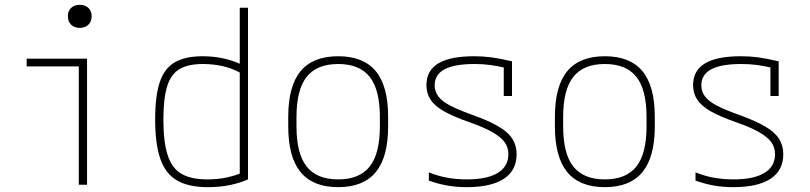

<svg xmlns="http://www.w3.org/2000/svg" viewBox="-20 -762 3340 792"><path d="M305 0V-488H90V-520H339V0ZM309 -647Q287 -647 273.5 -660Q260 -673 260 -695Q260 -717 273.5 -729.5Q287 -742 309 -742Q331 -742 344.5 -729.5Q358 -717 358 -695Q358 -673 344.5 -660Q331 -647 309 -647Z M838 10Q758 10 710.5 -17.5Q663 -45 641.5 -106.5Q620 -168 620 -270Q620 -366 639 -423Q658 -480 701 -505Q744 -530 816 -530Q865 -530 908.5 -519.5Q952 -509 987 -490L974 -460Q941 -479 901.5 -488.5Q862 -498 817 -498Q756 -498 720.5 -477Q685 -456 669.5 -406Q654 -356 654 -269Q654 -177 671.5 -122.5Q689 -68 728.5 -45Q768 -22 836 -22Q878 -22 915.5 -30Q953 -38 983 -52L969 -28V-730H1003V-22Q972 -8 930 1Q888 10 838 10Z M1375 10Q1271 10 1220 -52Q1169 -114 1169 -240V-280Q1169 -407 1220 -468.5Q1271 -530 1375 -530Q1479 -530 1530 -468.5Q1581 -407 1581 -280V-240Q1581 -114 1530 -52Q1479 10 1375 10ZM1375 -22Q1463 -22 1505 -75Q1547 -128 1547 -241V-279Q1547 -392 1505 -445Q1463 -498 1375 -498Q1287 -498 1245 -445Q1203 -392 1203 -279V-241Q1203 -128 1245 -75Q1287 -22 1375 -22Z M1905 10Q1861 10 1823 3Q1785 -4 1749 -17V-51Q1786 -36 1824.5 -29Q1863 -22 1905 -22Q1989 -22 2033 -48.5Q2077 -75 2077 -126Q2077 -154 2061.5 -175.5Q2046 -197 2011 -217Q1976 -237 1916 -258Q1850 -281 1811.5 -303Q1773 -325 1756 -351Q1739 -377 1739 -411Q1739 -471 1788 -500.5Q1837 -530 1936 -530Q1973 -530 2007 -525.5Q2041 -521 2092 -509V-366H2058V-506L2079 -479Q2033 -490 2002 -494Q1971 -498 1938 -498Q1854 -498 1813.5 -476Q1773 -454 1773 -410Q1773 -385 1787.5 -365Q1802 -345 1836 -327Q1870 -309 1929 -288Q1996 -264 2036 -240.5Q2076 -217 2093.5 -189.5Q2111 -162 2111 -126Q2111 -59 2058.5 -24.5Q2006 10 1905 10Z M2475 10Q2371 10 2320 -52Q2269 -114 2269 -240V-280Q2269 -407 2320 -468.5Q2371 -530 2475 -530Q2579 -530 2630 -468.5Q2681 -407 2681 -280V-240Q2681 -114 2630 -52Q2579 10 2475 10ZM2475 -22Q2563 -22 2605 -75Q2647 -128 2647 -241V-279Q2647 -392 2605 -445Q2563 -498 2475 -498Q2387 -498 2345 -445Q2303 -392 2303 -279V-241Q2303 -128 2345 -75Q2387 -22 2475 -22Z M3005 10Q2961 10 2923 3Q2885 -4 2849 -17V-51Q2886 -36 2924.5 -29Q2963 -22 3005 -22Q3089 -22 3133 -48.5Q3177 -75 3177 -126Q3177 -154 3161.5 -175.5Q3146 -197 3111 -217Q3076 -237 3016 -258Q2950 -281 2911.5 -303Q2873 -325 2856 -351Q2839 -377 2839 -411Q2839 -471 2888 -500.5Q2937 -530 3036 -530Q3073 -530 3107 -525.5Q3141 -521 3192 -509V-366H3158V-506L3179 -479Q3133 -490 3102 -494Q3071 -498 3038 -498Q2954 -498 2913.5 -476Q2873 -454 2873 -410Q2873 -385 2887.5 -365Q2902 -345 2936 -327Q2970 -309 3029 -288Q3096 -264 3136 -240.5Q3176 -217 3193.5 -189.5Q3211 -162 3211 -126Q3211 -59 3158.5 -24.5Q3106 10 3005 10Z"/></svg>

Font: M PLUS Code Latin SemiExpanded ExtraLight
Style: Regular
Weight: 250
Width: 6
Designer: Coji Morishita
Foundry: UNDERFOREST DESIGN
Version: Version 1.002; ttfautohint (v1.8.3)